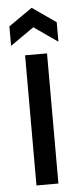

<svg xmlns="http://www.w3.org/2000/svg" viewBox="-53 -747 320 776"><g transform="rotate(-5 107.5 -358.5)"><path d="M63 0V-528H152V0ZM10 -571V-650L106 -717L202 -650V-571L106 -638Z"/></g></svg>

Font: Bricolage Grotesque 12pt Condensed
Style: Regular
Weight: 400
Width: 3
Designer: Mathieu Triay
Foundry: Atelier Triay
Version: Version 1.001; ttfautohint (v1.8.4.7-5d5b);gftools[0.9.33.de